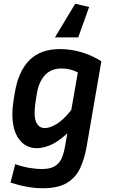

<svg xmlns="http://www.w3.org/2000/svg" viewBox="-20 -778 600 1021"><path d="M441 0Q430 64 407 114.5Q384 165 337 194Q290 223 207 223Q128 223 36 193L61 95Q104 110 141 115.5Q178 121 201 121Q247 121 272 105.5Q297 90 308.5 62.5Q320 35 326 0L338 -69Q288 -23 248 -6.5Q208 10 177 10Q128 10 95.5 -21.5Q63 -53 51.5 -108.5Q40 -164 51 -236L58 -280Q76 -396 135 -456.5Q194 -517 299 -517Q358 -517 414.5 -500Q471 -483 519 -452ZM169 -236Q158 -164 171.5 -130.5Q185 -97 219 -97Q245 -97 280.5 -118Q316 -139 359 -193L394 -393Q351 -414 309 -414Q251 -414 218.5 -378Q186 -342 176 -280ZM380 -758 454 -741 396 -579H272Z"/></svg>

Font: Inria Sans
Style: Bold Italic
Weight: 700
Italic angle: -10°
Designer: Black Foundry Team
Foundry: Black Foundry
Version: Version 1.2; ttfautohint (v1.8.3)